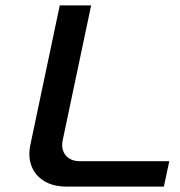

<svg xmlns="http://www.w3.org/2000/svg" viewBox="-20 -690 666 710"><path d="M201 -670 92 -153C74 -68 127 0 224 0H586L606 -94H274C229 -94 202 -127 212 -172L317 -670Z"/></svg>

Font: LT Wave Medium
Style: Italic
Weight: 500
Designer: Daniel Lyons
Version: Version 2.5 (Glyphs App)